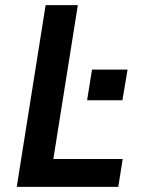

<svg xmlns="http://www.w3.org/2000/svg" viewBox="-20 -725 559 745"><path d="M45 0 157 -705H282L187 -108H456L439 0ZM318 -336 337 -455H475L455 -336Z"/></svg>

Font: Nunito Sans 7pt Condensed
Style: Bold Italic
Weight: 700
Width: 3
Italic angle: -9°
Designer: Vernon Adams
Foundry: Vernon Adams
Version: Version 3.101;gftools[0.9.27]